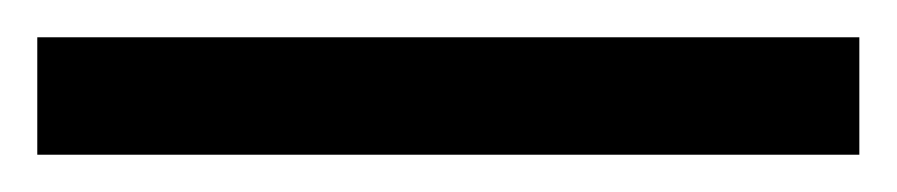

<svg xmlns="http://www.w3.org/2000/svg" viewBox="-22 63 481 103"><path d="M439 146V83H-2V146Z"/></svg>

Font: Noto Sans Thai Looped ExtraCondensed
Style: Regular
Weight: 400
Width: 2
Designer: Sasikarn Vongin, Ben Mitchell
Foundry: The Fontpad Ltd
Version: Version 1.001